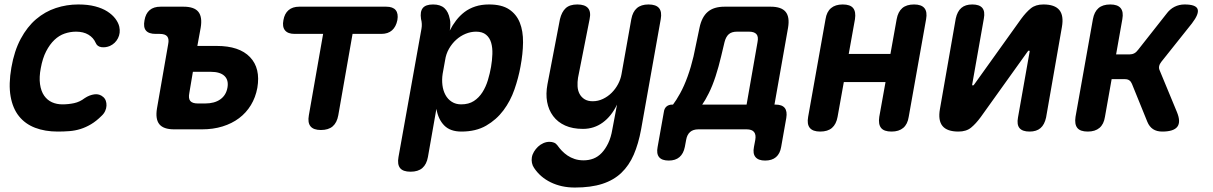

<svg xmlns="http://www.w3.org/2000/svg" viewBox="-20 -580 5440 861"><path d="M31 -277Q44 -352 73 -406Q102 -460 142 -494Q182 -528 230.5 -544Q279 -560 331 -560Q374 -560 406.5 -551.5Q439 -543 461.5 -528.5Q484 -514 497.5 -496Q511 -478 515 -460Q521 -432 509 -408.5Q497 -385 473 -374Q454 -366 435 -368.5Q416 -371 409 -388Q399 -411 376.5 -424.5Q354 -438 321 -438Q295 -438 270 -429.5Q245 -421 224 -401Q203 -381 187 -350Q171 -319 163 -275Q155 -234 159.5 -202.5Q164 -171 178 -151Q192 -131 213 -121.5Q234 -112 260 -112Q287 -112 312.5 -117.5Q338 -123 360 -140Q381 -154 403.5 -157Q426 -160 443 -145Q451 -138 454.5 -128Q458 -118 457.5 -106Q457 -94 451.5 -82Q446 -70 435 -60Q412 -37 388.5 -23Q365 -9 341 -1.5Q317 6 291.5 8Q266 10 239 10Q182 10 137.5 -7Q93 -24 65 -59Q37 -94 27.5 -148Q18 -202 31 -277Z M865 -374H952Q1053 -374 1101 -324Q1149 -274 1134 -186Q1126 -143 1105 -108.5Q1084 -74 1052 -50Q1020 -26 978 -13Q936 0 886 0H761Q713 0 694.5 -23Q676 -46 684 -94L734 -381Q739 -405 730 -416.5Q721 -428 696 -428H678Q647 -428 634.5 -443Q622 -458 628 -489Q633 -519 651 -534.5Q669 -550 700 -550H803Q851 -550 869.5 -527Q888 -504 880 -456ZM829 -163Q824 -138 833.5 -127Q843 -116 867 -116H900Q942 -116 968 -134.5Q994 -153 1000 -187Q1006 -221 986.5 -239.5Q967 -258 925 -258H845Z M1429 -428H1301Q1271 -428 1258 -444Q1245 -460 1251 -490Q1256 -519 1274 -534.5Q1292 -550 1322 -550H1712Q1742 -550 1754.5 -534.5Q1767 -519 1762 -490Q1756 -460 1738 -444Q1720 -428 1690 -428H1561L1497 -63Q1491 -30 1472 -13.5Q1453 3 1419 3Q1386 3 1372.5 -13.5Q1359 -30 1365 -63Z M1997 -443Q2009 -467 2025.5 -488.5Q2042 -510 2063 -526Q2084 -542 2111.5 -551Q2139 -560 2173 -560Q2230 -560 2263 -538Q2296 -516 2311 -478.5Q2326 -441 2325.5 -390Q2325 -339 2314 -281Q2305 -231 2287 -179Q2269 -127 2237.5 -85Q2206 -43 2160 -16.5Q2114 10 2049 10Q1999 10 1972 -17.5Q1945 -45 1937 -92L1899 124Q1893 157 1874 173.5Q1855 190 1821 190Q1787 190 1774 173.5Q1761 157 1767 124L1870 -451Q1872 -462 1871.5 -473Q1871 -484 1868 -495Q1863 -528 1876 -544Q1889 -560 1922 -560Q1955 -560 1973 -543.5Q1991 -527 1997 -495Q2000 -485 1999.5 -469Q1999 -453 1997 -443ZM2115 -438Q2091 -438 2068 -428.5Q2045 -419 2026 -402Q2007 -385 1993.5 -361.5Q1980 -338 1976 -310L1965 -249Q1961 -223 1964 -198.5Q1967 -174 1977.5 -154.5Q1988 -135 2006 -123.5Q2024 -112 2048 -112Q2082 -112 2105 -127Q2128 -142 2143.5 -166.5Q2159 -191 2168 -221Q2177 -251 2182 -280Q2187 -309 2188 -337.5Q2189 -366 2182.5 -388.5Q2176 -411 2159.5 -424.5Q2143 -438 2115 -438Z M2726 0 2747 -111Q2722 -59 2683 -30.5Q2644 -2 2594 -2Q2548 -2 2514.5 -17Q2481 -32 2460.5 -59.5Q2440 -87 2433.5 -123Q2427 -159 2435 -202L2491 -494Q2499 -527 2517 -543.5Q2535 -560 2569 -560Q2603 -560 2617 -543.5Q2631 -527 2624 -494L2572 -231Q2569 -212 2570 -193Q2571 -174 2579 -159Q2587 -144 2601.5 -135Q2616 -126 2638 -126Q2662 -126 2684 -136.5Q2706 -147 2723 -164Q2740 -181 2751.5 -202.5Q2763 -224 2767 -247L2811 -494Q2817 -527 2836 -543.5Q2855 -560 2888 -560Q2922 -560 2935.5 -543.5Q2949 -527 2943 -494L2855 0Q2843 65 2822 113.5Q2801 162 2766.5 195Q2732 228 2681 244.5Q2630 261 2558 261Q2527 261 2500 255Q2473 249 2449.5 237.5Q2426 226 2407.5 210Q2389 194 2375 173Q2368 163 2365.5 150.5Q2363 138 2365 126Q2367 113 2374.5 100.5Q2382 88 2392.5 78Q2403 68 2416.5 62Q2430 56 2444 56Q2455 56 2464 59.5Q2473 63 2479 71Q2488 84 2499.5 96Q2511 108 2525 117.5Q2539 127 2557 133Q2575 139 2597 139Q2621 139 2641.5 131Q2662 123 2678.5 105.5Q2695 88 2707.5 62Q2720 36 2726 0Z M2979 140Q2948 140 2935.5 124.5Q2923 109 2929 79L2957 -78Q2959 -94 2969 -102.5Q2979 -111 2995 -111H2998Q3012 -129 3030 -161.5Q3048 -194 3063.5 -237Q3079 -280 3090 -327L3117 -456Q3127 -504 3154 -527Q3181 -550 3229 -550H3436Q3484 -550 3503 -527Q3522 -504 3514 -456L3453 -111H3457Q3487 -111 3499 -96Q3511 -81 3506 -51L3483 79Q3478 109 3460 124.5Q3442 140 3411 140Q3381 140 3368 124.5Q3355 109 3361 79L3367 47Q3371 24 3361.5 12Q3352 0 3328 0H3112Q3088 0 3074.5 12Q3061 24 3057 47L3051 79Q3045 109 3027 124.5Q3009 140 2979 140ZM3377 -391Q3382 -416 3372 -427Q3362 -438 3339 -438H3285Q3261 -438 3248 -426.5Q3235 -415 3229 -391L3214 -328Q3203 -281 3189 -238Q3175 -195 3158.5 -162Q3142 -129 3129 -111H3328Z M3658 10Q3625 10 3611.5 -6.5Q3598 -23 3604 -56L3682 -494Q3687 -527 3706.5 -543.5Q3726 -560 3759 -560Q3793 -560 3806 -543.5Q3819 -527 3814 -494L3786 -338H3973L4001 -494Q4007 -527 4026 -543.5Q4045 -560 4079 -560Q4112 -560 4125.5 -543.5Q4139 -527 4133 -494L4055 -56Q4050 -23 4030.5 -6.5Q4011 10 3978 10Q3944 10 3931 -6.5Q3918 -23 3923 -56L3951 -212H3764L3736 -56Q3730 -23 3711 -6.5Q3692 10 3658 10Z M4195 -91 4266 -497Q4273 -529 4291 -544.5Q4309 -560 4340 -560Q4372 -560 4385 -544.5Q4398 -529 4392 -497L4340 -203Q4339 -200 4339.5 -198.5Q4340 -197 4343 -197Q4345 -197 4346.5 -198.5Q4348 -200 4350 -203L4559 -495Q4581 -525 4602.5 -542.5Q4624 -560 4659 -560Q4710 -560 4730.5 -535Q4751 -510 4742 -459L4671 -53Q4664 -21 4646 -5.5Q4628 10 4597 10Q4565 10 4552 -5.5Q4539 -21 4545 -53L4597 -347Q4598 -350 4597 -351.5Q4596 -353 4594 -353Q4592 -353 4590.5 -351.5Q4589 -350 4587 -347L4378 -55Q4356 -25 4334.5 -7.5Q4313 10 4278 10Q4227 10 4206.5 -15Q4186 -40 4195 -91Z M4858 10Q4824 10 4811 -6.5Q4798 -23 4803 -56L4881 -494Q4887 -527 4906 -543.5Q4925 -560 4959 -560Q4992 -560 5005.5 -543.5Q5019 -527 5013 -494L4985 -336H5045Q5057 -336 5066.5 -341Q5076 -346 5084 -357L5210 -517Q5226 -539 5247 -549.5Q5268 -560 5292 -560Q5343 -560 5350.5 -539Q5358 -518 5325 -475L5188 -303Q5180 -293 5178 -283Q5176 -273 5181 -263L5258 -77Q5276 -33 5259.5 -11.5Q5243 10 5192 10Q5167 10 5150.5 -1Q5134 -12 5125 -34L5056 -204Q5052 -214 5044.5 -219.5Q5037 -225 5025 -225H4965L4935 -56Q4930 -23 4910.5 -6.5Q4891 10 4858 10Z"/></svg>

Font: Maple Mono
Style: Bold Italic
Weight: 700
Italic angle: -10°
Monospace: yes
Designer: subframe7536
Version: Version 7.000